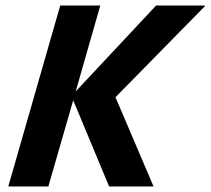

<svg xmlns="http://www.w3.org/2000/svg" viewBox="-20 -675 762 695"><path d="M198 -655H343L254 -344L545 -655H722V-653L398 -323L535 -2V0H375L245 -312L155 0H10Z"/></svg>

Font: Intel One Mono
Style: Bold Italic
Weight: 700
Italic angle: -16°
Monospace: yes
Designer: Fred Shallcrass
Foundry: Frere-Jones Type LLC
Version: Version 1.400;hotconv 1.1.0;makeotfexe 2.6.0;FJTRelease1.4